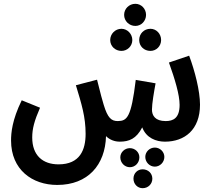

<svg xmlns="http://www.w3.org/2000/svg" viewBox="-20 -738 1121 1007"><path d="M690 -602C721 -602 746 -628 746 -660C746 -692 721 -718 690 -718C657 -718 631 -692 631 -660C631 -628 657 -602 690 -602ZM617 -471C648 -471 674 -496 674 -528C674 -560 648 -587 617 -587C584 -587 558 -560 558 -528C558 -496 584 -471 617 -471ZM769 -471C800 -471 825 -496 825 -528C825 -561 800 -587 769 -587C735 -587 710 -561 710 -528C710 -496 735 -471 769 -471ZM280 232C442 232 532 126 536 -24C555 -5 581 5 608 5C657 5 695 -10 726 -70C747 -14 799 5 845 5C948 5 1029 -57 1029 -189C1029 -261 1002 -366 972 -446L866 -410C897 -324 922 -241 922 -188C922 -118 888 -103 849 -103C794 -103 777 -132 777 -163C777 -195 788 -258 796 -301L692 -319C668 -120 646 -104 598 -103C564 -103 545 -119 524 -188C517 -210 508 -244 489 -320L378 -291C408 -192 429 -125 429 -36C429 47 400 124 287 124C205 124 149 78 149 -17C149 -63 160 -104 190 -173L94 -212C43 -108 38 -40 38 -1C38 152 149 232 280 232ZM792 36C765 36 742 58 742 85C742 113 765 136 792 136C819 136 842 113 842 85C842 58 819 36 792 36ZM661 39C634 39 611 61 611 87C611 116 634 139 661 139C689 139 711 116 711 87C711 61 689 39 661 39ZM728 150C701 150 680 171 680 199C680 227 701 249 728 249C757 249 779 227 779 199C779 171 757 150 728 150Z"/></svg>

Font: Noto Sans Arabic UI XCn SmBd
Style: Regular
Weight: 600
Width: 2
Designer: Monotype Design Team, Nadine Chahine and Nizar Qandah
Foundry: Monotype Imaging Inc.
Version: Version 2.010